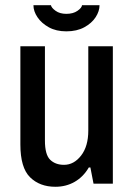

<svg xmlns="http://www.w3.org/2000/svg" viewBox="-20 -703 510 735"><path d="M192 12Q132 12 95 -24.5Q58 -61 58 -150V-526H152V-165Q152 -111 172 -91.5Q192 -72 225 -72Q263 -72 290.5 -107.5Q318 -143 318 -203V-526H412V0H338L326 -62H320Q299 -26 266 -7Q233 12 192 12ZM234 -583Q195 -583 167 -598.5Q139 -614 123.5 -637Q108 -660 108 -683H175Q177 -673 193 -661.5Q209 -650 234 -650Q260 -650 276.5 -661.5Q293 -673 294 -683H361Q361 -660 346 -637Q331 -614 302.5 -598.5Q274 -583 234 -583Z"/></svg>

Font: Archivo Narrow Medium
Style: Regular
Weight: 500
Designer: Hector Gatti
Foundry: Omnibus-Type
Version: Version 3.002